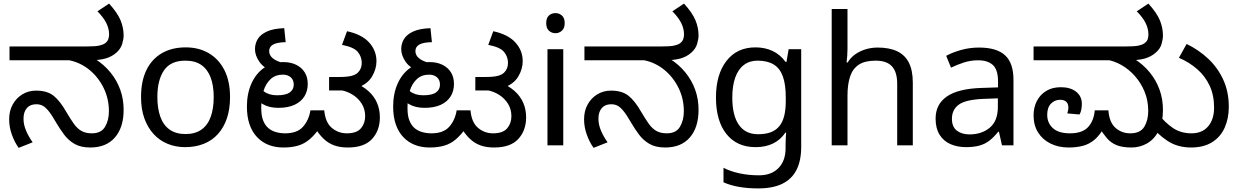

<svg xmlns="http://www.w3.org/2000/svg" viewBox="-20 -810 6905 1070"><path d="M483 12Q430 12 395.5 -8Q361 -28 337.5 -59.5Q314 -91 294 -125Q269 -169 251 -191Q233 -213 217.5 -221Q202 -229 182 -229Q148 -229 129.5 -207.5Q111 -186 111 -148Q111 -116 125 -82.5Q139 -49 162 -17L84 14Q61 -18 46 -60Q31 -102 31 -145Q31 -192 51 -228Q71 -264 105 -284.5Q139 -305 181 -305Q243 -305 279 -276Q315 -247 349 -187Q372 -148 391 -121Q410 -94 433.5 -80.5Q457 -67 492 -67Q544 -67 565.5 -103.5Q587 -140 587 -190Q587 -260 557.5 -320Q528 -380 478.5 -420.5Q429 -461 367 -474H33V-551H458Q512 -551 533.5 -556Q555 -561 566 -569Q579 -579 583.5 -591.5Q588 -604 588 -618Q588 -651 572 -682.5Q556 -714 523 -747L588 -790Q635 -738 652 -696.5Q669 -655 669 -612Q669 -593 661 -565.5Q653 -538 628 -516Q603 -494 568 -484Q533 -474 475 -474H451L508 -483Q559 -451 595 -407Q631 -363 650 -310.5Q669 -258 669 -198Q669 -100 620.5 -44Q572 12 483 12Z M1262 -269Q1262 -202 1244.5 -150.5Q1227 -99 1194.5 -63Q1162 -27 1115.5 -8.5Q1069 10 1012 10Q959 10 914 -8.5Q869 -27 836 -63Q803 -99 784.5 -150.5Q766 -202 766 -269Q766 -358 796 -419.5Q826 -481 882 -513.5Q938 -546 1015 -546Q1088 -546 1143.5 -513.5Q1199 -481 1230.5 -419.5Q1262 -358 1262 -269ZM857 -269Q857 -206 873.5 -159.5Q890 -113 925 -88Q960 -63 1014 -63Q1068 -63 1103 -88Q1138 -113 1154.5 -159.5Q1171 -206 1171 -269Q1171 -333 1154 -378Q1137 -423 1102.5 -447.5Q1068 -472 1013 -472Q931 -472 894 -418Q857 -364 857 -269Z M1559 12Q1514 12 1477 -2.5Q1440 -17 1412.5 -46Q1385 -75 1370.5 -117.5Q1356 -160 1356 -216Q1356 -288 1381 -344Q1406 -400 1451.5 -432Q1497 -464 1559 -464Q1600 -464 1630.5 -449Q1661 -434 1678 -407Q1695 -380 1695 -342Q1695 -303 1676.5 -273Q1658 -243 1621.5 -226Q1585 -209 1531 -209Q1479 -209 1444 -230Q1409 -251 1390 -274L1410 -340Q1423 -322 1451 -300.5Q1479 -279 1524 -279Q1573 -279 1595 -295Q1617 -311 1617 -338Q1617 -365 1600 -379.5Q1583 -394 1557 -394Q1515 -394 1488 -369Q1461 -344 1448.5 -303Q1436 -262 1436 -215V-205Q1436 -165 1446.5 -138.5Q1457 -112 1475 -96.5Q1493 -81 1517.5 -74Q1542 -67 1569 -67Q1636 -67 1668.5 -103.5Q1701 -140 1710 -195H1787Q1793 -128 1829 -97.5Q1865 -67 1913 -67Q1968 -67 1991.5 -95Q2015 -123 2015 -162Q2015 -201 1996.5 -231Q1978 -261 1948 -280.5Q1918 -300 1882 -307L1950 -352Q2000 -332 2032.5 -303Q2065 -274 2081 -237Q2097 -200 2097 -156Q2097 -83 2053.5 -35.5Q2010 12 1918 12Q1875 12 1842 0Q1809 -12 1782.5 -37.5Q1756 -63 1733 -102L1766 -103Q1736 -60 1706.5 -34.5Q1677 -9 1641.5 1.5Q1606 12 1559 12ZM1505 -412Q1451 -429 1426 -465Q1401 -501 1401 -536Q1401 -567 1416.5 -592.5Q1432 -618 1468 -634.5Q1504 -651 1564 -653L1572 -575Q1523 -574 1501.5 -561.5Q1480 -549 1480 -525Q1480 -502 1500.5 -485Q1521 -468 1562 -458ZM1814 -306V-381H1871Q1914 -381 1938 -387Q1962 -393 1975 -406Q1986 -417 1991 -430.5Q1996 -444 1996 -460Q1996 -493 1974.5 -520Q1953 -547 1886 -560L1914 -636Q1997 -618 2037.5 -573Q2078 -528 2078 -469Q2078 -425 2053 -383Q2028 -341 1969 -320Q1956 -316 1946 -312.5Q1936 -309 1924.5 -307.5Q1913 -306 1893 -306Z M2374 12Q2329 12 2292 -2.5Q2255 -17 2227.5 -46Q2200 -75 2185.5 -117.5Q2171 -160 2171 -216Q2171 -288 2196 -344Q2221 -400 2266.5 -432Q2312 -464 2374 -464Q2415 -464 2445.5 -449Q2476 -434 2493 -407Q2510 -380 2510 -342Q2510 -303 2491.5 -273Q2473 -243 2436.5 -226Q2400 -209 2346 -209Q2294 -209 2259 -230Q2224 -251 2205 -274L2225 -340Q2238 -322 2266 -300.5Q2294 -279 2339 -279Q2388 -279 2410 -295Q2432 -311 2432 -338Q2432 -365 2415 -379.5Q2398 -394 2372 -394Q2330 -394 2303 -369Q2276 -344 2263.5 -303Q2251 -262 2251 -215V-205Q2251 -165 2261.5 -138.5Q2272 -112 2290 -96.5Q2308 -81 2332.5 -74Q2357 -67 2384 -67Q2451 -67 2483.5 -103.5Q2516 -140 2525 -195H2602Q2608 -128 2644 -97.5Q2680 -67 2728 -67Q2783 -67 2806.5 -95Q2830 -123 2830 -162Q2830 -201 2811.5 -231Q2793 -261 2763 -280.5Q2733 -300 2697 -307L2765 -352Q2815 -332 2847.5 -303Q2880 -274 2896 -237Q2912 -200 2912 -156Q2912 -83 2868.5 -35.5Q2825 12 2733 12Q2690 12 2657 0Q2624 -12 2597.5 -37.5Q2571 -63 2548 -102L2581 -103Q2551 -60 2521.5 -34.5Q2492 -9 2456.5 1.5Q2421 12 2374 12ZM2320 -412Q2266 -429 2241 -465Q2216 -501 2216 -536Q2216 -567 2231.5 -592.5Q2247 -618 2283 -634.5Q2319 -651 2379 -653L2387 -575Q2338 -574 2316.5 -561.5Q2295 -549 2295 -525Q2295 -502 2315.5 -485Q2336 -468 2377 -458ZM2629 -306V-381H2686Q2729 -381 2753 -387Q2777 -393 2790 -406Q2801 -417 2806 -430.5Q2811 -444 2811 -460Q2811 -493 2789.5 -520Q2768 -547 2701 -560L2729 -636Q2812 -618 2852.5 -573Q2893 -528 2893 -469Q2893 -425 2868 -383Q2843 -341 2784 -320Q2771 -316 2761 -312.5Q2751 -309 2739.5 -307.5Q2728 -306 2708 -306Z M3119 -536V0H3031V-536ZM3076 -737Q3096 -737 3111.5 -723.5Q3127 -710 3127 -681Q3127 -653 3111.5 -639Q3096 -625 3076 -625Q3054 -625 3039 -639Q3024 -653 3024 -681Q3024 -710 3039 -723.5Q3054 -737 3076 -737Z M3687 12Q3634 12 3599.5 -8Q3565 -28 3541.5 -59.5Q3518 -91 3498 -125Q3473 -169 3455 -191Q3437 -213 3421.5 -221Q3406 -229 3386 -229Q3352 -229 3333.5 -207.5Q3315 -186 3315 -148Q3315 -116 3329 -82.5Q3343 -49 3366 -17L3288 14Q3265 -18 3250 -60Q3235 -102 3235 -145Q3235 -192 3255 -228Q3275 -264 3309 -284.5Q3343 -305 3385 -305Q3447 -305 3483 -276Q3519 -247 3553 -187Q3576 -148 3595 -121Q3614 -94 3637.5 -80.5Q3661 -67 3696 -67Q3748 -67 3769.5 -103.5Q3791 -140 3791 -190Q3791 -260 3761.5 -320Q3732 -380 3682.5 -420.5Q3633 -461 3571 -474H3237V-551H3662Q3716 -551 3737.5 -556Q3759 -561 3770 -569Q3783 -579 3787.5 -591.5Q3792 -604 3792 -618Q3792 -651 3776 -682.5Q3760 -714 3727 -747L3792 -790Q3839 -738 3856 -696.5Q3873 -655 3873 -612Q3873 -593 3865 -565.5Q3857 -538 3832 -516Q3807 -494 3772 -484Q3737 -474 3679 -474H3655L3712 -483Q3763 -451 3799 -407Q3835 -363 3854 -310.5Q3873 -258 3873 -198Q3873 -100 3824.5 -44Q3776 12 3687 12Z M4190 -546Q4243 -546 4285.5 -526Q4328 -506 4358 -465H4363L4375 -536H4445V9Q4445 85 4419 136.5Q4393 188 4340 214Q4287 240 4205 240Q4147 240 4098.5 231.5Q4050 223 4012 206V125Q4050 145 4101 156Q4152 167 4210 167Q4279 167 4318.5 126.5Q4358 86 4358 16V-5Q4358 -17 4359 -39.5Q4360 -62 4361 -71H4357Q4329 -30 4287.5 -10Q4246 10 4191 10Q4087 10 4028.5 -63Q3970 -136 3970 -267Q3970 -395 4028.5 -470.5Q4087 -546 4190 -546ZM4202 -472Q4157 -472 4125.5 -448Q4094 -424 4077.5 -378Q4061 -332 4061 -266Q4061 -167 4097.5 -114.5Q4134 -62 4204 -62Q4245 -62 4274 -72.5Q4303 -83 4322 -105.5Q4341 -128 4350 -163Q4359 -198 4359 -246V-267Q4359 -340 4342.5 -385Q4326 -430 4291 -451Q4256 -472 4202 -472Z M4703 -537Q4703 -518 4701.5 -498Q4700 -478 4698 -462H4704Q4721 -490 4747 -508Q4773 -526 4805 -535.5Q4837 -545 4871 -545Q4936 -545 4979.5 -524.5Q5023 -504 5045 -461Q5067 -418 5067 -349V0H4980V-343Q4980 -408 4951 -440Q4922 -472 4860 -472Q4800 -472 4766 -449.5Q4732 -427 4717.5 -383.5Q4703 -340 4703 -277V0H4615V-760H4703Z M5436 -545Q5534 -545 5581 -502Q5628 -459 5628 -365V0H5564L5547 -76H5543Q5520 -47 5495.5 -27.5Q5471 -8 5439.5 1Q5408 10 5363 10Q5315 10 5276.5 -7Q5238 -24 5216 -59.5Q5194 -95 5194 -149Q5194 -229 5257 -272.5Q5320 -316 5451 -320L5542 -323V-355Q5542 -422 5513 -448Q5484 -474 5431 -474Q5389 -474 5351 -461.5Q5313 -449 5280 -433L5253 -499Q5288 -518 5336 -531.5Q5384 -545 5436 -545ZM5462 -259Q5362 -255 5323.5 -227Q5285 -199 5285 -148Q5285 -103 5312.5 -82Q5340 -61 5383 -61Q5451 -61 5496 -98.5Q5541 -136 5541 -214V-262Z M5935 12Q5879 12 5834.5 -10Q5790 -32 5765 -72Q5740 -112 5740 -167Q5740 -211 5758 -246.5Q5776 -282 5810 -303Q5844 -324 5892 -324Q5945 -324 5977 -299Q6009 -274 6009 -231Q6009 -215 6006 -199Q6003 -183 5996 -172L5928 -178Q5930 -184 5932 -193.5Q5934 -203 5934 -210Q5934 -232 5922 -243Q5910 -254 5889 -254Q5858 -254 5837 -232.5Q5816 -211 5816 -170Q5816 -125 5847.5 -96Q5879 -67 5943 -67Q6012 -67 6044 -102Q6076 -137 6081 -195H6157Q6162 -128 6196.5 -97.5Q6231 -67 6279 -67Q6335 -67 6357 -103.5Q6379 -140 6379 -191Q6379 -250 6358.5 -299.5Q6338 -349 6304 -387Q6270 -425 6229 -448Q6188 -471 6147 -477L6300 -483Q6351 -451 6387 -407Q6423 -363 6442 -310.5Q6461 -258 6461 -198Q6461 -126 6436.5 -79.5Q6412 -33 6372 -10.5Q6332 12 6286 12Q6235 12 6203 -1Q6171 -14 6149 -39.5Q6127 -65 6105 -101L6136 -105Q6110 -57 6080.5 -32Q6051 -7 6015.5 2.5Q5980 12 5935 12ZM5740 -474V-551H6250Q6304 -551 6326 -556Q6348 -561 6358 -569Q6372 -579 6376 -591.5Q6380 -604 6380 -618Q6380 -651 6364 -682.5Q6348 -714 6315 -747L6380 -790Q6427 -738 6444 -696.5Q6461 -655 6461 -612Q6461 -593 6453.5 -565.5Q6446 -538 6420 -516Q6395 -494 6360.5 -484Q6326 -474 6268 -474ZM6617 12Q6541 12 6484 -26.5Q6427 -65 6382 -123L6433 -177Q6475 -124 6518.5 -95.5Q6562 -67 6620 -67Q6680 -67 6713 -106Q6746 -145 6746 -210Q6746 -280 6721 -333Q6696 -386 6652 -424.5Q6608 -463 6550 -488L6593 -565Q6661 -532 6714 -482Q6767 -432 6797.5 -365Q6828 -298 6828 -215Q6828 -150 6805 -98.5Q6782 -47 6735 -17.5Q6688 12 6617 12Z"/></svg>

Font: lkannada25
Style: Book
Weight: 400
Designer: Jelle Bosma - Monotype Design Team
Foundry: Monotype Imaging Inc.
Version: Version 2.003